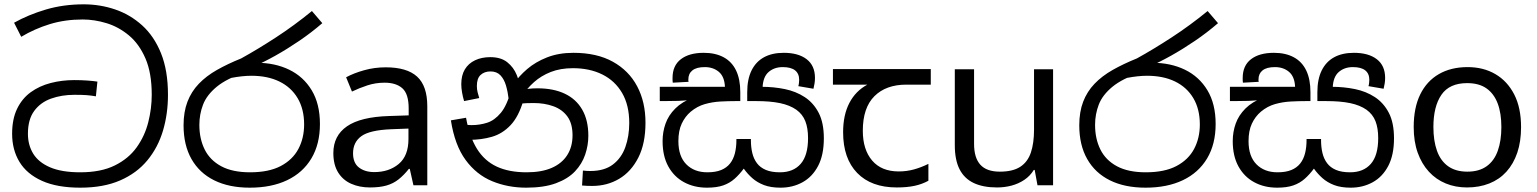

<svg xmlns="http://www.w3.org/2000/svg" viewBox="-20 -856 7101 887"><path d="M351 11Q244 11 174 -20.5Q104 -52 70 -108Q36 -164 36 -238Q36 -306 59 -353.5Q82 -401 122 -430Q162 -459 214 -472.5Q266 -486 323 -486Q355 -486 383 -484Q411 -482 430 -479L423 -411Q400 -415 379.5 -416.5Q359 -418 324 -418Q265 -418 216 -400.5Q167 -383 138 -343.5Q109 -304 109 -238Q109 -186 133.5 -146Q158 -106 211.5 -83Q265 -60 351 -60Q446 -60 510 -91.5Q574 -123 611.5 -175.5Q649 -228 665 -291.5Q681 -355 681 -418Q681 -519 652 -586Q623 -653 575.5 -692.5Q528 -732 472 -749Q416 -766 362 -766Q280 -766 210 -744.5Q140 -723 78 -686L45 -751Q111 -788 192 -812Q273 -836 367 -836Q442 -836 511.5 -812.5Q581 -789 636.5 -739Q692 -689 724 -609.5Q756 -530 756 -418Q756 -330 733 -252.5Q710 -175 661 -115.5Q612 -56 535 -22.5Q458 11 351 11Z M1134 11Q1038 11 969.5 -23Q901 -57 864.5 -121.5Q828 -186 828 -277Q828 -339 846 -386Q864 -433 898.5 -469Q933 -505 982.5 -533Q1032 -561 1094 -586Q1170 -628 1254.5 -683Q1339 -738 1421 -805L1469 -749Q1418 -705 1362 -667Q1306 -629 1252.5 -599Q1199 -569 1154 -550L1112 -521Q1027 -493 981 -455Q935 -417 918 -372.5Q901 -328 901 -279Q901 -215 925.5 -165.5Q950 -116 1002 -88Q1054 -60 1135 -60Q1222 -60 1277 -89Q1332 -118 1358.5 -168Q1385 -218 1385 -281Q1385 -352 1355 -402.5Q1325 -453 1270.5 -479.5Q1216 -506 1141 -506Q1121 -506 1097.5 -503.5Q1074 -501 1050.5 -496.5Q1027 -492 1006 -485L1081 -555Q1098 -562 1118 -564Q1138 -566 1165 -566Q1250 -566 1316 -534Q1382 -502 1420 -439Q1458 -376 1458 -283Q1458 -190 1418.5 -124Q1379 -58 1306.5 -23.5Q1234 11 1134 11Z M1762 -545Q1860 -545 1907 -502Q1954 -459 1954 -365V0H1890L1873 -76H1869Q1846 -47 1821.5 -27.5Q1797 -8 1765.5 1Q1734 10 1689 10Q1641 10 1602.5 -7Q1564 -24 1542 -59.5Q1520 -95 1520 -149Q1520 -229 1583 -272.5Q1646 -316 1777 -320L1868 -323V-355Q1868 -422 1839 -448Q1810 -474 1757 -474Q1715 -474 1677 -461.5Q1639 -449 1606 -433L1579 -499Q1614 -518 1662 -531.5Q1710 -545 1762 -545ZM1788 -259Q1688 -255 1649.5 -227Q1611 -199 1611 -148Q1611 -103 1638.5 -82Q1666 -61 1709 -61Q1777 -61 1822 -98.5Q1867 -136 1867 -214V-262Z M2411 11Q2326 11 2253.5 -19Q2181 -49 2131 -117Q2081 -185 2063 -300L2133 -312Q2149 -224 2183.5 -168.5Q2218 -113 2274.5 -86.5Q2331 -60 2413 -60Q2482 -60 2529 -80.5Q2576 -101 2600.5 -139.5Q2625 -178 2625 -231Q2625 -285 2601.5 -317.5Q2578 -350 2537 -365Q2496 -380 2445 -380Q2411 -380 2385 -377.5Q2359 -375 2333 -368L2338 -420Q2357 -429 2387 -438.5Q2417 -448 2463 -448Q2537 -448 2589.5 -423Q2642 -398 2670 -349Q2698 -300 2698 -229Q2698 -185 2683.5 -142Q2669 -99 2636.5 -64.5Q2604 -30 2548.5 -9.5Q2493 11 2411 11ZM2716 3Q2703 3 2692.5 2.5Q2682 2 2669 1L2673 -68Q2679 -67 2690.5 -66.5Q2702 -66 2707 -66Q2772 -66 2811.5 -96Q2851 -126 2869 -176.5Q2887 -227 2887 -288Q2887 -370 2854 -426.5Q2821 -483 2762.5 -512Q2704 -541 2627 -541Q2569 -541 2524.5 -523.5Q2480 -506 2447 -476.5Q2414 -447 2390 -410L2398 -392Q2376 -317 2338.5 -277.5Q2301 -238 2252.5 -224Q2204 -210 2148 -210Q2138 -210 2122.5 -212.5Q2107 -215 2095 -221L2096 -286Q2110 -282 2128.5 -280Q2147 -278 2159 -278Q2196 -278 2230.5 -289Q2265 -300 2294 -335Q2323 -370 2342 -443L2352 -467Q2377 -504 2415.5 -537Q2454 -570 2507.5 -591Q2561 -612 2629 -612Q2737 -612 2811 -571Q2885 -530 2923.5 -457.5Q2962 -385 2962 -289Q2962 -193 2929 -128Q2896 -63 2840.5 -30Q2785 3 2716 3ZM2245 -592Q2294 -592 2323.5 -568.5Q2353 -545 2367.5 -509Q2382 -473 2385 -434L2330 -398Q2326 -432 2317.5 -461Q2309 -490 2292 -508Q2275 -526 2246 -526Q2218 -526 2200.5 -510Q2183 -494 2183 -459Q2183 -443 2186.5 -429.5Q2190 -416 2194 -403L2124 -389Q2118 -409 2114.5 -429.5Q2111 -450 2111 -467Q2111 -508 2127.5 -535.5Q2144 -563 2174.5 -577.5Q2205 -592 2245 -592Z M3586 11Q3541 11 3509.5 -1Q3478 -13 3455.5 -33Q3433 -53 3416 -77Q3396 -50 3373.5 -30Q3351 -10 3321 0.5Q3291 11 3246 11Q3187 11 3140.5 -14Q3094 -39 3067.5 -87Q3041 -135 3041 -204Q3041 -246 3054.5 -284.5Q3068 -323 3099.5 -354.5Q3131 -386 3183 -406L3185 -397Q3151 -391 3114 -390Q3077 -389 3048 -389H3028V-455H3329Q3327 -502 3301 -524Q3275 -546 3236 -546Q3198 -546 3179 -531Q3160 -516 3160 -489Q3160 -487 3160 -484Q3160 -481 3161 -478L3088 -474Q3087 -479 3087 -485.5Q3087 -492 3087 -496Q3087 -553 3125.5 -582.5Q3164 -612 3231 -612Q3285 -612 3323 -591.5Q3361 -571 3380.5 -530.5Q3400 -490 3400 -430V-389H3380Q3345 -389 3308 -387Q3271 -385 3236 -375Q3201 -365 3171 -340Q3145 -318 3129.5 -285Q3114 -252 3114 -204Q3114 -134 3150.5 -97Q3187 -60 3248 -60Q3286 -60 3311.5 -70.5Q3337 -81 3352.5 -100.5Q3368 -120 3375 -147.5Q3382 -175 3382 -208V-214H3449V-208Q3449 -176 3455.5 -149Q3462 -122 3477 -102Q3492 -82 3518 -71Q3544 -60 3583 -60Q3645 -60 3679 -99Q3713 -138 3713 -218Q3713 -264 3700.5 -296Q3688 -328 3659 -349Q3629 -370 3584 -379.5Q3539 -389 3473 -389H3432V-430Q3432 -490 3452 -530.5Q3472 -571 3509.5 -591.5Q3547 -612 3601 -612Q3668 -612 3706.5 -582.5Q3745 -553 3745 -496Q3745 -483 3743 -470.5Q3741 -458 3738 -446L3668 -458Q3670 -463 3671 -472.5Q3672 -482 3672 -487Q3672 -516 3653 -531Q3634 -546 3596 -546Q3557 -546 3531 -523.5Q3505 -501 3503 -452L3484 -455H3499Q3554 -455 3605.5 -444.5Q3657 -434 3697.5 -407.5Q3738 -381 3762 -335Q3786 -289 3786 -217Q3786 -140 3759.5 -89.5Q3733 -39 3687.5 -14Q3642 11 3586 11Z M4123 10Q4005 10 3940 -57Q3875 -124 3875 -245Q3875 -325 3904 -380.5Q3933 -436 3987 -465H3828V-537H4280V-465H4167Q4073 -465 4019.5 -411.5Q3966 -358 3966 -252Q3966 -165 4009 -114.5Q4052 -64 4132 -64Q4169 -64 4203 -73.5Q4237 -83 4269 -99V-21Q4240 -5 4205 2.5Q4170 10 4123 10Z M4845 -536V0H4773L4760 -71H4756Q4739 -43 4712 -25Q4685 -7 4653 1.5Q4621 10 4586 10Q4522 10 4478.5 -10.5Q4435 -31 4413 -74Q4391 -117 4391 -185V-536H4480V-191Q4480 -127 4509 -95Q4538 -63 4599 -63Q4659 -63 4693.5 -85.5Q4728 -108 4742.5 -151.5Q4757 -195 4757 -257V-536Z M5272 11Q5176 11 5107.5 -23Q5039 -57 5002.5 -121.5Q4966 -186 4966 -277Q4966 -339 4984 -386Q5002 -433 5036.5 -469Q5071 -505 5120.5 -533Q5170 -561 5232 -586Q5308 -628 5392.5 -683Q5477 -738 5559 -805L5607 -749Q5556 -705 5500 -667Q5444 -629 5390.5 -599Q5337 -569 5292 -550L5250 -521Q5165 -493 5119 -455Q5073 -417 5056 -372.5Q5039 -328 5039 -279Q5039 -215 5063.5 -165.5Q5088 -116 5140 -88Q5192 -60 5273 -60Q5360 -60 5415 -89Q5470 -118 5496.5 -168Q5523 -218 5523 -281Q5523 -352 5493 -402.5Q5463 -453 5408.5 -479.5Q5354 -506 5279 -506Q5259 -506 5235.5 -503.5Q5212 -501 5188.5 -496.5Q5165 -492 5144 -485L5219 -555Q5236 -562 5256 -564Q5276 -566 5303 -566Q5388 -566 5454 -534Q5520 -502 5558 -439Q5596 -376 5596 -283Q5596 -190 5556.5 -124Q5517 -58 5444.5 -23.5Q5372 11 5272 11Z M6220 11Q6175 11 6143.5 -1Q6112 -13 6089.5 -33Q6067 -53 6050 -77Q6030 -50 6007.5 -30Q5985 -10 5955 0.5Q5925 11 5880 11Q5821 11 5774.5 -14Q5728 -39 5701.5 -87Q5675 -135 5675 -204Q5675 -246 5688.5 -284.5Q5702 -323 5733.5 -354.5Q5765 -386 5817 -406L5819 -397Q5785 -391 5748 -390Q5711 -389 5682 -389H5662V-455H5963Q5961 -502 5935 -524Q5909 -546 5870 -546Q5832 -546 5813 -531Q5794 -516 5794 -489Q5794 -487 5794 -484Q5794 -481 5795 -478L5722 -474Q5721 -479 5721 -485.5Q5721 -492 5721 -496Q5721 -553 5759.5 -582.5Q5798 -612 5865 -612Q5919 -612 5957 -591.5Q5995 -571 6014.5 -530.5Q6034 -490 6034 -430V-389H6014Q5979 -389 5942 -387Q5905 -385 5870 -375Q5835 -365 5805 -340Q5779 -318 5763.5 -285Q5748 -252 5748 -204Q5748 -134 5784.5 -97Q5821 -60 5882 -60Q5920 -60 5945.5 -70.5Q5971 -81 5986.5 -100.5Q6002 -120 6009 -147.5Q6016 -175 6016 -208V-214H6083V-208Q6083 -176 6089.5 -149Q6096 -122 6111 -102Q6126 -82 6152 -71Q6178 -60 6217 -60Q6279 -60 6313 -99Q6347 -138 6347 -218Q6347 -264 6334.5 -296Q6322 -328 6293 -349Q6263 -370 6218 -379.5Q6173 -389 6107 -389H6066V-430Q6066 -490 6086 -530.5Q6106 -571 6143.5 -591.5Q6181 -612 6235 -612Q6302 -612 6340.5 -582.5Q6379 -553 6379 -496Q6379 -483 6377 -470.5Q6375 -458 6372 -446L6302 -458Q6304 -463 6305 -472.5Q6306 -482 6306 -487Q6306 -516 6287 -531Q6268 -546 6230 -546Q6191 -546 6165 -523.5Q6139 -501 6137 -452L6118 -455H6133Q6188 -455 6239.5 -444.5Q6291 -434 6331.5 -407.5Q6372 -381 6396 -335Q6420 -289 6420 -217Q6420 -140 6393.5 -89.5Q6367 -39 6321.5 -14Q6276 11 6220 11Z M7007 -269Q7007 -202 6989.5 -150.5Q6972 -99 6939.5 -63Q6907 -27 6860.5 -8.5Q6814 10 6757 10Q6704 10 6659 -8.5Q6614 -27 6581 -63Q6548 -99 6529.5 -150.5Q6511 -202 6511 -269Q6511 -358 6541 -419.5Q6571 -481 6627 -513.5Q6683 -546 6760 -546Q6833 -546 6888.5 -513.5Q6944 -481 6975.5 -419.5Q7007 -358 7007 -269ZM6602 -269Q6602 -206 6618.5 -159.5Q6635 -113 6670 -88Q6705 -63 6759 -63Q6813 -63 6848 -88Q6883 -113 6899.5 -159.5Q6916 -206 6916 -269Q6916 -333 6899 -378Q6882 -423 6847.5 -447.5Q6813 -472 6758 -472Q6676 -472 6639 -418Q6602 -364 6602 -269Z"/></svg>

Font: lsinhala25
Style: Book
Weight: 400
Designer: Jelle Bosma - Monotype Design Team
Foundry: Monotype Imaging Inc.
Version: Version 2.003